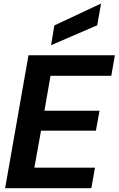

<svg xmlns="http://www.w3.org/2000/svg" viewBox="-20 -991 625 1011"><path d="M7 0 130 -700H585L566 -592H246L214 -408H504L485 -303H196L161 -108H480L461 0ZM249 -753 266 -857 509 -971H512L492 -858Z"/></svg>

Font: DM Sans 36pt
Style: Bold Italic
Weight: 700
Italic angle: -10°
Designer: Colophon Foundry, Jonny Pinhorn
Foundry: Colophon Foundry
Version: Version 4.004;gftools[0.9.30]